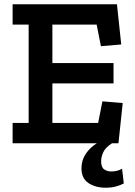

<svg xmlns="http://www.w3.org/2000/svg" viewBox="-20 -670 630 898"><path d="M504 0Q473 20 463 42Q453 64 453 84Q453 112 467 122Q481 132 501 132Q529 132 551 119L559 188Q542 197 521 202.5Q500 208 474 208Q426 208 393.5 186Q361 164 361 117Q361 79 381.5 49Q402 19 433 0H39V-95H114V-555H39V-650H527L547 -462L452 -454L432 -555H225V-375H511V-280H225V-95H439L459 -196L554 -188L534 0Z"/></svg>

Font: Zilla Slab SemiBold
Style: Regular
Weight: 600
Designer: Typotheque.com
Foundry: Typotheque type foundry
Version: Version 1.1; 2017